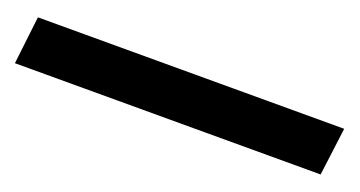

<svg xmlns="http://www.w3.org/2000/svg" viewBox="-23 -118 607 324"><g transform="rotate(20 280.0 44.0)"><path d="M10 1H560L549 87H0Z"/></g></svg>

Font: Lily Script One
Style: Regular
Weight: 400
Designer: Julia Petretta
Foundry: Julia Petretta
Version: Version 1.002;PS 001.001;hotconv 1.0.70;makeotf.lib2.5.58329